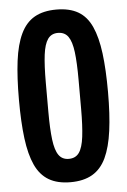

<svg xmlns="http://www.w3.org/2000/svg" viewBox="-52 -737 521 788"><g transform="rotate(-5 208.5 -343.5)"><path d="M207 12Q153 12 117.5 -9Q82 -30 62 -73.5Q42 -117 33.5 -184Q25 -251 25 -343Q25 -436 33.5 -503Q42 -570 63 -614Q84 -658 120 -678.5Q156 -699 210 -699Q264 -699 299.5 -678.5Q335 -658 355 -614Q375 -570 383.5 -503Q392 -436 392 -343Q392 -251 383 -184Q374 -117 353.5 -73.5Q333 -30 297 -9Q261 12 207 12ZM208 -84Q236 -84 250.5 -104.5Q265 -125 270.5 -169.5Q276 -214 276 -284V-403Q276 -475 270.5 -518.5Q265 -562 250.5 -582.5Q236 -603 208 -603Q181 -603 166.5 -582.5Q152 -562 146.5 -518.5Q141 -475 141 -403V-284Q141 -214 146.5 -169.5Q152 -125 166.5 -104.5Q181 -84 208 -84Z"/></g></svg>

Font: Archivo ExtraCondensed
Style: Bold
Weight: 700
Width: 2
Designer: Hector Gatti
Foundry: Omnibus-Type
Version: Version 2.001